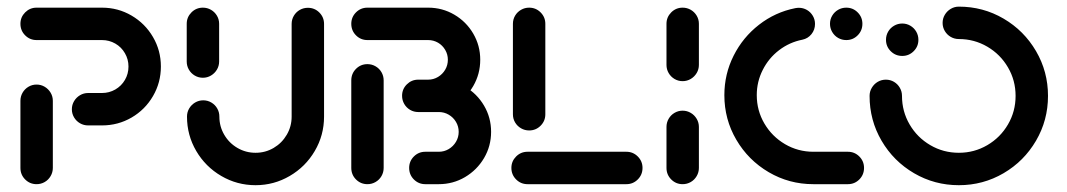

<svg xmlns="http://www.w3.org/2000/svg" viewBox="-20 -541 3134 564"><path d="M87.4 0Q67.8 0 53.9 -13.9Q40 -27.8 40 -47.8V-244.8Q40 -257.8 46.3 -268.7Q52.6 -279.6 63.5 -286.1Q74.4 -292.6 87.4 -292.6Q100.4 -292.6 111.3 -286.1Q122.2 -279.6 128.7 -268.7Q135.2 -257.8 135.2 -244.8V-47.8Q135.2 -34.8 128.7 -23.7Q122.2 -12.6 111.3 -6.3Q100.4 0 87.4 0ZM191.1 -220Q191.1 -233 197.6 -243.9Q204.1 -254.8 215 -261.3Q225.9 -267.8 238.9 -267.8H279.6Q300.7 -267.8 318.7 -278.1Q336.7 -288.5 347 -306.3Q357.4 -324.1 357.4 -345.6Q357.4 -366.7 347 -384.6Q336.7 -402.6 318.7 -413Q300.7 -423.3 279.6 -423.3H87.4Q67.8 -423.3 53.9 -437.2Q40 -451.1 40 -471.1Q40 -490.7 53.9 -504.6Q67.8 -518.5 87.4 -518.5H279.6Q326.7 -518.5 366.5 -495.2Q406.3 -471.9 429.4 -432.2Q452.6 -392.6 452.6 -345.6Q452.6 -298.5 429.4 -258.7Q406.3 -218.9 366.5 -195.7Q326.7 -172.6 279.6 -172.6H238.9Q225.9 -172.6 215 -178.9Q204.1 -185.2 197.6 -196.1Q191.1 -207 191.1 -220Z M575.9 -312.6Q563 -312.6 552 -319.1Q541.1 -325.6 534.8 -336.5Q528.5 -347.4 528.5 -360.4V-471.1Q528.5 -490.7 542.4 -504.6Q556.3 -518.5 575.9 -518.5Q588.9 -518.5 599.8 -512.2Q610.7 -505.9 617.2 -495Q623.7 -484.1 623.7 -471.1V-360.4Q623.7 -347.4 617.2 -336.5Q610.7 -325.6 599.8 -319.1Q588.9 -312.6 575.9 -312.6ZM884.4 -518.1Q904.1 -518.1 918 -504.3Q931.9 -490.4 931.9 -470.7V-198.5Q931.9 -143.7 904.6 -97.4Q877.4 -51.1 831.1 -24.1Q784.8 3 730.7 3Q676.3 3 630 -24.1Q583.7 -51.1 556.5 -97.4Q529.3 -143.7 529.3 -198.5Q529.3 -211.5 535.7 -222.4Q542.2 -233.3 553.1 -239.8Q564.1 -246.3 577 -246.3Q590 -246.3 600.9 -239.8Q611.9 -233.3 618.1 -222.4Q624.4 -211.5 624.4 -198.5Q624.4 -169.6 638.7 -145.2Q653 -120.7 677.4 -106.5Q701.9 -92.2 730.7 -92.2Q759.6 -92.2 783.9 -106.5Q808.1 -120.7 822.4 -145.2Q836.7 -169.6 836.7 -198.5V-470.7Q836.7 -483.7 843.1 -494.6Q849.6 -505.6 860.6 -511.9Q871.5 -518.1 884.4 -518.1Z M1059.3 0Q1039.6 0 1025.7 -13.9Q1011.9 -27.8 1011.9 -47.8V-304.8Q1011.9 -324.8 1025.7 -338.7Q1039.6 -352.6 1059.3 -352.6Q1072.2 -352.6 1083.1 -346.3Q1094.1 -340 1100.6 -328.9Q1107 -317.8 1107 -304.8V-47.8Q1107 -34.8 1100.6 -23.7Q1094.1 -12.6 1083.1 -6.3Q1072.2 0 1059.3 0ZM1216.3 -307H1268.9Q1310.7 -307 1345.9 -286.5Q1381.1 -265.9 1401.9 -230.7Q1422.6 -195.6 1422.6 -153.7Q1422.6 -111.9 1401.9 -76.7Q1381.1 -41.5 1345.9 -20.7Q1310.7 0 1268.9 0H1229.3Q1209.6 0 1195.7 -13.9Q1181.9 -27.8 1181.9 -47.8Q1181.9 -67.4 1195.7 -81.3Q1209.6 -95.2 1229.3 -95.2H1268.9Q1284.8 -95.2 1298.1 -103.1Q1311.5 -111.1 1319.4 -124.4Q1327.4 -137.8 1327.4 -153.7Q1327.4 -169.6 1319.4 -183Q1311.5 -196.3 1298.1 -204.1Q1284.8 -211.9 1268.9 -211.9H1216.3ZM1161.1 -259.6Q1161.1 -279.3 1175 -293.1Q1188.9 -307 1208.5 -307H1237.8Q1253.3 -307 1266.7 -315Q1280 -323 1287.8 -336.3Q1295.6 -349.6 1295.6 -365.6Q1295.6 -381.1 1287.8 -394.4Q1280 -407.8 1266.7 -415.6Q1253.3 -423.3 1237.8 -423.3H1059.3Q1039.6 -423.3 1025.7 -437.2Q1011.9 -451.1 1011.9 -471.1Q1011.9 -490.7 1025.7 -504.6Q1039.6 -518.5 1059.3 -518.5H1237.8Q1279.3 -518.5 1314.4 -498Q1349.6 -477.4 1370.2 -442.2Q1390.7 -407 1390.7 -365.6Q1390.7 -323.7 1370.2 -288.3Q1349.6 -253 1314.4 -232.4Q1279.3 -211.9 1237.8 -211.9H1208.5Q1195.6 -211.9 1184.6 -218.3Q1173.7 -224.8 1167.4 -235.7Q1161.1 -246.7 1161.1 -259.6Z M1867.4 -47.8Q1867.4 -27.8 1853.5 -13.9Q1839.6 0 1820 0H1529.6Q1510 0 1496.1 -13.9Q1482.2 -27.8 1482.2 -47.8Q1482.2 -67.4 1496.1 -81.3Q1510 -95.2 1529.6 -95.2H1820Q1839.6 -95.2 1853.5 -81.3Q1867.4 -67.4 1867.4 -47.8ZM1534.4 -157.8Q1521.5 -157.8 1510.6 -164.1Q1499.6 -170.4 1493.1 -181.3Q1486.7 -192.2 1486.7 -205.2V-471.1Q1486.7 -484.1 1493.1 -495Q1499.6 -505.9 1510.6 -512.2Q1521.5 -518.5 1534.4 -518.5Q1554.1 -518.5 1568 -504.6Q1581.9 -490.7 1581.9 -471.1V-205.2Q1581.9 -185.6 1568 -171.7Q1554.1 -157.8 1534.4 -157.8Z M1985.2 0Q1965.6 0 1951.7 -13.9Q1937.8 -27.8 1937.8 -47.8V-168.1Q1937.8 -181.1 1944.1 -192Q1950.4 -203 1961.3 -209.4Q1972.2 -215.9 1985.2 -215.9Q1998.1 -215.9 2009.1 -209.4Q2020 -203 2026.5 -192Q2033 -181.1 2033 -168.1V-47.8Q2033 -34.8 2026.5 -23.7Q2020 -12.6 2009.1 -6.3Q1998.1 0 1985.2 0ZM1985.2 -302.6Q1972.2 -302.6 1961.3 -309.1Q1950.4 -315.6 1944.1 -326.5Q1937.8 -337.4 1937.8 -350.4V-471.1Q1937.8 -490.7 1951.7 -504.6Q1965.6 -518.5 1985.2 -518.5Q1998.1 -518.5 2009.1 -512.2Q2020 -505.9 2026.5 -495Q2033 -484.1 2033 -471.1V-350.4Q2033 -337.4 2026.5 -326.5Q2020 -315.6 2009.1 -309.1Q1998.1 -302.6 1985.2 -302.6Z M2107.8 -261.5Q2107.8 -323.3 2135 -377.4Q2162.2 -431.5 2209.6 -468.3Q2257 -505.2 2315.9 -517Q2321.5 -518.1 2326.7 -518.1Q2339.3 -518.1 2350.2 -511.9Q2361.1 -505.6 2367.6 -494.6Q2374.1 -483.7 2374.1 -470.7Q2374.1 -453.7 2363.7 -440.7Q2353.3 -427.8 2337 -424.4Q2299.3 -417 2268.7 -393.7Q2238.1 -370.4 2220.6 -335.7Q2203 -301.1 2203 -261.5Q2203 -216.3 2225.4 -178.1Q2247.8 -140 2285.9 -117.6Q2324.1 -95.2 2369.3 -95.2H2470.7Q2490.4 -95.2 2504.3 -81.3Q2518.1 -67.4 2518.1 -47.8Q2518.1 -27.8 2504.3 -13.9Q2490.4 0 2470.7 0H2369.3Q2298.1 0 2238.1 -35.2Q2178.1 -70.4 2143 -130.4Q2107.8 -190.4 2107.8 -261.5ZM2418.1 -471.1Q2418.1 -484.1 2424.6 -495Q2431.1 -505.9 2442 -512.2Q2453 -518.5 2465.9 -518.5Q2485.6 -518.5 2499.4 -504.6Q2513.3 -490.7 2513.3 -471.1Q2513.3 -451.1 2499.4 -437.2Q2485.6 -423.3 2465.9 -423.3Q2453 -423.3 2442 -429.6Q2431.1 -435.9 2424.6 -447Q2418.1 -458.1 2418.1 -471.1Z M2582.6 -424.1Q2582.6 -437 2588.9 -448Q2595.2 -458.9 2606.3 -465.4Q2617.4 -471.9 2630.4 -471.9Q2643.3 -471.9 2654.3 -465.4Q2665.2 -458.9 2671.5 -448Q2677.8 -437 2677.8 -424.1Q2677.8 -404.4 2663.9 -390.6Q2650 -376.7 2630.4 -376.7Q2610.4 -376.7 2596.5 -390.6Q2582.6 -404.4 2582.6 -424.1ZM2748.9 -473.7Q2748.9 -486.7 2755.4 -497.6Q2761.9 -508.5 2772.8 -515Q2783.7 -521.5 2796.7 -521.5Q2867.8 -521.5 2928 -486.3Q2988.1 -451.1 3023.3 -390.9Q3058.5 -330.7 3058.5 -259.3Q3058.5 -187.8 3023.3 -127.6Q2988.1 -67.4 2928 -32.2Q2867.8 3 2796.7 3Q2725.2 3 2665 -32.2Q2604.8 -67.4 2569.6 -127.6Q2534.4 -187.8 2534.4 -259.3Q2534.4 -272.2 2540.9 -283.1Q2547.4 -294.1 2558.3 -300.6Q2569.3 -307 2582.2 -307Q2595.2 -307 2606.1 -300.6Q2617 -294.1 2623.3 -283.1Q2629.6 -272.2 2629.6 -259.3Q2629.6 -213.7 2652 -175.4Q2674.4 -137 2712.8 -114.6Q2751.1 -92.2 2796.7 -92.2Q2841.9 -92.2 2880.2 -114.6Q2918.5 -137 2940.9 -175.4Q2963.3 -213.7 2963.3 -259.3Q2963.3 -304.8 2940.9 -343.1Q2918.5 -381.5 2880.2 -403.9Q2841.9 -426.3 2796.7 -426.3Q2783.7 -426.3 2772.8 -432.6Q2761.9 -438.9 2755.4 -449.8Q2748.9 -460.7 2748.9 -473.7Z"/></svg>

Font: 26F Galaxy Hebrew Extra Bold
Style: Regular
Weight: 800
Designer: C₂₉H₂₅N₃O₅
Version: Version 1.000